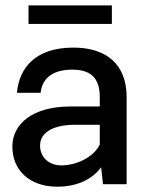

<svg xmlns="http://www.w3.org/2000/svg" viewBox="-20 -685 588 714"><path d="M396 -596V-665H86V-596ZM183 9C260 12 322 -16 356 -63L363 0H451V-323C451 -451 370 -508 253 -508C109 -508 51 -430 43 -340H131C138 -402 186 -426 249 -426C315 -426 351 -397 351 -325V-289H241C104 -289 26 -226 26 -140C26 -48 94 6 183 9ZM208 -70C163 -70 129 -99 129 -144C129 -186 167 -220 256 -221H351V-147C326 -98 262 -70 208 -70Z"/></svg>

Font: Oakes Medium
Style: Regular
Weight: 500
Designer: Samuel Oakes
Foundry: Samuel Oakes
Version: Version 1.003;PS 001.003;hotconv 1.0.88;makeotf.lib2.5.64775